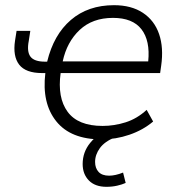

<svg xmlns="http://www.w3.org/2000/svg" viewBox="-20 -530 688 741"><path d="M372 8Q253 8 197 -62Q141 -132 155 -248H143Q79 -248 54 -280.5Q29 -313 38 -373L44 -411H97L91 -372Q83 -331 97.5 -311.5Q112 -292 154 -292H162Q187 -396 253.5 -453Q320 -510 420 -510Q487 -510 531.5 -480.5Q576 -451 594 -398.5Q612 -346 602 -276L598 -248H214Q201 -153 241 -98.5Q281 -44 376 -44Q421 -44 465 -58Q509 -72 546 -106L571 -61Q532 -28 479.5 -10Q427 8 372 8ZM416 -461Q337 -461 287.5 -414.5Q238 -368 222 -293H552Q560 -373 526 -417Q492 -461 416 -461ZM391 191Q347 191 323 166.5Q299 142 299 103Q299 57 328 21.5Q357 -14 402 -34L424 0Q384 16 365.5 41.5Q347 67 347 95Q347 119 360.5 133.5Q374 148 401 148Q425 148 455 136L465 176Q452 182 432.5 186.5Q413 191 391 191Z"/></svg>

Font: Mulish Light
Style: Italic
Weight: 300
Italic angle: -9°
Designer: Vernon Adams
Foundry: Vernon Adams
Version: Version 3.603; ttfautohint (v1.8.3)